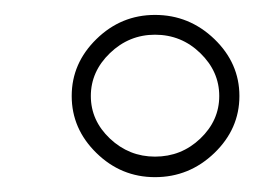

<svg xmlns="http://www.w3.org/2000/svg" viewBox="-20 -819 350 260"><path d="M189.9 -798.8Q236.3 -798.8 270.3 -766.1Q304.2 -733.4 304.2 -689Q304.2 -644.5 270.3 -611.8Q236.3 -579.1 189.9 -579.1Q144 -579.1 110.6 -611.8Q77.1 -644.5 77.1 -689Q77.1 -733.4 110.6 -766.1Q144 -798.8 189.9 -798.8ZM189.9 -606.9Q225.6 -606.9 251.2 -631.3Q276.9 -655.8 276.9 -689Q276.9 -722.2 251.2 -747.1Q225.6 -772 189.9 -772Q154.8 -772 128.9 -747.1Q103 -722.2 103 -689Q103 -655.8 128.9 -631.3Q154.8 -606.9 189.9 -606.9Z"/></svg>

Font: Montserrat Ultra Light
Style: Regular
Weight: 200
Designer: Julieta Ulanovsky
Foundry: Julieta Ulanovsky
Version: Version 3.001;PS 003.001;hotconv 1.0.70;makeotf.lib2.5.58329